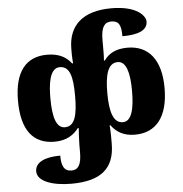

<svg xmlns="http://www.w3.org/2000/svg" viewBox="-65 -836 1096 1152"><g transform="rotate(-5 483.5 -260.0)"><path d="M318 254C496 254 580 185 580 35V-7C580 -34 579 -55 577 -75H582C610 -37 651 -6 724 -6C850 -6 925 -94 925 -270C925 -441 850 -530 724 -530C651 -530 610 -504 582 -465H577C578 -480 579 -497 579 -516V-591C579 -667 601 -695 640 -695C686 -695 700 -670 700 -601C790 -601 852 -621 852 -677C852 -708 805 -774 648 -774C477 -774 388 -694 388 -552V-516C388 -499 390 -482 391 -465H385C358 -501 315 -530 240 -530C112 -530 42 -444 42 -270C42 -91 112 -6 240 -6C315 -6 358 -39 385 -75H391C389 -47 386 -8 386 29V71C386 147 365 175 326 175C280 175 266 140 266 80C176 80 114 106 114 162C114 223 208 254 318 254ZM309 -87C258 -87 237 -152 237 -268C237 -343 245 -449 309 -449C370 -449 386 -384 386 -270C386 -156 370 -87 309 -87ZM658 -87C598 -87 580 -163 580 -270C580 -377 598 -449 658 -449C710 -449 729 -377 729 -270C729 -158 710 -87 658 -87Z"/></g></svg>

Font: Noto Serif Georgian Black
Style: Regular
Weight: 900
Designer: Monotype Design Team, Akaki Razmadze
Foundry: Google LLC
Version: Version 2.003